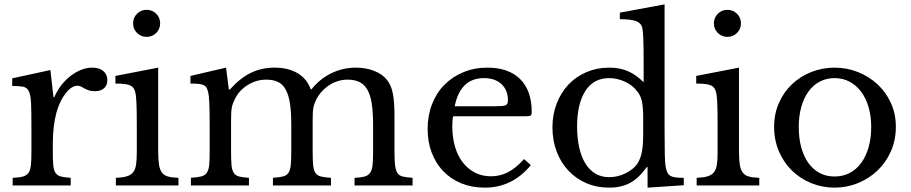

<svg xmlns="http://www.w3.org/2000/svg" viewBox="-20 -850 4174 880"><path d="M222 -159Q222 -118 224 -94Q226 -70 234.5 -57.5Q243 -45 259 -41Q275 -37 304 -35V0H38V-35Q67 -36 84 -40.5Q101 -45 110 -57Q119 -69 121.5 -91.5Q124 -114 124 -152V-269Q124 -337 122.5 -375Q121 -413 112.5 -431Q104 -449 86 -452.5Q68 -456 36 -456V-491L211 -529L225 -405H229Q242 -435 261.5 -460Q281 -485 304 -502.5Q327 -520 352 -530Q377 -540 403 -540Q435 -540 453.5 -524.5Q472 -509 472 -483Q472 -459 457 -445.5Q442 -432 414 -432Q398 -432 387 -436Q376 -440 367.5 -444.5Q359 -449 351.5 -453Q344 -457 335 -457Q308 -457 281 -422.5Q254 -388 239 -335Q231 -306 226.5 -269.5Q222 -233 222 -193Z M705 -159Q705 -120 708.5 -96.5Q712 -73 722 -59.5Q732 -46 750 -41Q768 -36 798 -35V0H511V-35Q541 -36 560 -41.5Q579 -47 589.5 -59.5Q600 -72 603.5 -94.5Q607 -117 607 -152V-280Q607 -338 605.5 -375.5Q604 -413 600 -427Q595 -450 577 -458.5Q559 -467 509 -467V-502L705 -540ZM590 -743Q590 -769 608 -787Q626 -805 652 -805Q678 -805 696 -787Q714 -769 714 -743Q714 -717 696 -699Q678 -681 652 -681Q626 -681 608 -699Q590 -717 590 -743Z M1039 -160Q1039 -118 1041 -94Q1043 -70 1051.5 -57.5Q1060 -45 1076 -41Q1092 -37 1121 -35V0H855V-35Q884 -37 901 -41Q918 -45 927 -57Q936 -69 938.5 -91.5Q941 -114 941 -152V-280Q941 -337 939.5 -375Q938 -413 934 -427Q931 -440 927 -447.5Q923 -455 914 -459.5Q905 -464 890.5 -465.5Q876 -467 853 -467V-502L1016 -540L1029 -440H1034Q1079 -491 1128.5 -515.5Q1178 -540 1238 -540Q1301 -540 1344 -514.5Q1387 -489 1404 -441H1408Q1445 -488 1498 -514Q1551 -540 1611 -540Q1658 -540 1696.5 -524.5Q1735 -509 1755 -482Q1773 -459 1780.5 -421.5Q1788 -384 1788 -319V-160Q1788 -119 1790.5 -95Q1793 -71 1801 -58Q1809 -45 1825.5 -41Q1842 -37 1871 -35V0H1605V-35Q1633 -36 1650 -40.5Q1667 -45 1676 -57.5Q1685 -70 1687.5 -92Q1690 -114 1690 -152V-278Q1690 -335 1684 -374.5Q1678 -414 1664 -438.5Q1650 -463 1627.5 -474Q1605 -485 1573 -485Q1529 -485 1490.5 -460.5Q1452 -436 1430 -395Q1425 -385 1421.5 -375.5Q1418 -366 1416 -354.5Q1414 -343 1413.5 -327Q1413 -311 1413 -287V-160Q1413 -119 1415 -95Q1417 -71 1425.5 -58Q1434 -45 1451 -41Q1468 -37 1497 -35V0H1231V-35Q1259 -37 1276 -41Q1293 -45 1301.5 -57Q1310 -69 1312.5 -91.5Q1315 -114 1315 -152V-278Q1315 -336 1309 -375.5Q1303 -415 1289.5 -439.5Q1276 -464 1254 -474.5Q1232 -485 1200 -485Q1155 -485 1115.5 -460.5Q1076 -436 1056 -395Q1051 -385 1047.5 -375.5Q1044 -366 1042 -354.5Q1040 -343 1039.5 -327Q1039 -311 1039 -287Z M2413 -93Q2328 10 2202 10Q2143 10 2095 -9.5Q2047 -29 2012.5 -64.5Q1978 -100 1959 -149.5Q1940 -199 1940 -259Q1940 -320 1960 -372Q1980 -424 2016.5 -461Q2053 -498 2103.5 -519Q2154 -540 2214 -540Q2311 -540 2364 -487.5Q2417 -435 2417 -337Q2417 -323 2411.5 -320Q2406 -317 2386 -317H2057Q2055 -309 2054 -297.5Q2053 -286 2053 -272Q2053 -220 2065.5 -177.5Q2078 -135 2101.5 -105Q2125 -75 2157.5 -58.5Q2190 -42 2230 -42Q2272 -42 2308 -60.5Q2344 -79 2382 -121ZM2248 -363Q2268 -363 2280 -364Q2292 -365 2298 -368Q2304 -371 2306 -376.5Q2308 -382 2308 -391Q2308 -437 2278.5 -464.5Q2249 -492 2198 -492Q2090 -492 2064 -363Z M2948 -84H2944Q2908 -33 2867.5 -11.5Q2827 10 2772 10Q2715 10 2667.5 -10.5Q2620 -31 2585.5 -67.5Q2551 -104 2531.5 -155Q2512 -206 2512 -266Q2512 -325 2531.5 -375.5Q2551 -426 2585.5 -462.5Q2620 -499 2668 -519.5Q2716 -540 2772 -540Q2820 -540 2857.5 -524Q2895 -508 2930 -473V-575Q2930 -632 2928.5 -670Q2927 -708 2924 -722Q2919 -744 2896 -753Q2873 -762 2821 -762V-792L3026 -830V-253Q3026 -184 3027 -139.5Q3028 -95 3033 -76Q3036 -64 3040.5 -56Q3045 -48 3053.5 -43.5Q3062 -39 3076.5 -37Q3091 -35 3114 -35V-1L2948 10ZM2928 -305Q2928 -357 2922.5 -384Q2917 -411 2901 -431Q2878 -461 2842.5 -476.5Q2807 -492 2772 -492Q2700 -492 2662.5 -432.5Q2625 -373 2625 -271Q2625 -218 2634.5 -175Q2644 -132 2662.5 -101.5Q2681 -71 2708.5 -54.5Q2736 -38 2772 -38Q2790 -38 2808.5 -42Q2827 -46 2844.5 -54.5Q2862 -63 2877 -74.5Q2892 -86 2902 -101Q2916 -123 2922 -154Q2928 -185 2928 -239Z M3367 -159Q3367 -120 3370.5 -96.5Q3374 -73 3384 -59.5Q3394 -46 3412 -41Q3430 -36 3460 -35V0H3173V-35Q3203 -36 3222 -41.5Q3241 -47 3251.5 -59.5Q3262 -72 3265.5 -94.5Q3269 -117 3269 -152V-280Q3269 -338 3267.5 -375.5Q3266 -413 3262 -427Q3257 -450 3239 -458.5Q3221 -467 3171 -467V-502L3367 -540ZM3252 -743Q3252 -769 3270 -787Q3288 -805 3314 -805Q3340 -805 3358 -787Q3376 -769 3376 -743Q3376 -717 3358 -699Q3340 -681 3314 -681Q3288 -681 3270 -699Q3252 -717 3252 -743Z M3805 -540Q3862 -540 3913 -519.5Q3964 -499 4002.5 -463Q4041 -427 4063.5 -377.5Q4086 -328 4086 -269Q4086 -208 4063.5 -157Q4041 -106 4002.5 -69Q3964 -32 3913 -11Q3862 10 3805 10Q3749 10 3698.5 -10.5Q3648 -31 3610 -68Q3572 -105 3550 -156.5Q3528 -208 3528 -269Q3528 -328 3550 -378Q3572 -428 3610 -464Q3648 -500 3698.5 -520Q3749 -540 3805 -540ZM3805 -492Q3768 -492 3737.5 -476Q3707 -460 3685.5 -430.5Q3664 -401 3652.5 -359.5Q3641 -318 3641 -268Q3641 -216 3652.5 -174Q3664 -132 3685.5 -102.5Q3707 -73 3737 -57Q3767 -41 3805 -41Q3843 -41 3874 -57Q3905 -73 3927 -103Q3949 -133 3961 -175Q3973 -217 3973 -268Q3973 -318 3961 -359Q3949 -400 3927 -429.5Q3905 -459 3874 -475.5Q3843 -492 3805 -492Z"/></svg>

Font: Libre Baskerville
Style: Regular
Weight: 400
Designer: Pablo Impallari, Rodrigo Fuenzalida
Foundry: Pablo Impallari, Rodrigo Fuenzalida
Version: Version 1.000; ttfautohint (v0.93) -l 8 -r 50 -G 200 -x 14 -